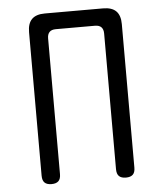

<svg xmlns="http://www.w3.org/2000/svg" viewBox="-53 -776 706 833"><g transform="rotate(-5 300.0 -360.0)"><path d="M138 10Q118 10 108 0.5Q98 -9 98 -30V-655Q98 -693 116.5 -711.5Q135 -730 173 -730H427Q465 -730 483.5 -711.5Q502 -693 502 -655V-30Q502 -9 492 0.5Q482 10 462 10Q442 10 432 0.5Q422 -9 422 -30V-621Q422 -639 413 -648.5Q404 -658 385 -658H215Q196 -658 187 -648.5Q178 -639 178 -621V-30Q178 -9 168 0.5Q158 10 138 10Z"/></g></svg>

Font: Maple Mono Normal NL Light
Style: Regular
Weight: 300
Monospace: yes
Designer: subframe7536
Version: Version 7.000